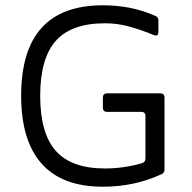

<svg xmlns="http://www.w3.org/2000/svg" viewBox="-20 -696 727 726"><path d="M369 10Q215 10 137.5 -77Q60 -164 60 -334Q60 -676 369 -676Q421 -676 470.5 -666.5Q520 -657 567 -636Q579 -632 579 -618V-576Q579 -556 560 -564Q517 -582 471 -595Q425 -608 377 -608Q250 -608 191 -541.5Q132 -475 132 -334Q132 -192 191 -125.5Q250 -59 377 -59Q448 -59 517 -79Q530 -83 530 -97V-257Q530 -273 514 -273H385Q369 -273 369 -289V-327Q369 -343 385 -343H586Q602 -343 602 -327V-55Q602 -42 590 -37Q538 -13 483 -1.5Q428 10 369 10Z"/></svg>

Font: Pitagon Sans
Style: Regular
Weight: 400
Designer: Travis Tran
Foundry: Pitagon
Version: Version 1.001; ttfautohint (v1.8.4.7-5d5b);gftools[0.9.26]